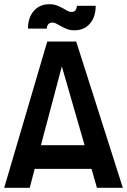

<svg xmlns="http://www.w3.org/2000/svg" viewBox="-25 -899 608 919"><path d="M-4.9 0 201.2 -700.2H339.8L563 0H439L413.1 -90.8H141.1L117.2 0ZM108.9 -762.2Q108.9 -814.9 137 -846.9Q165 -878.9 211.9 -878.9Q235.4 -878.9 255.4 -869.6Q275.4 -860.4 290.8 -851.1Q306.2 -841.8 317.9 -841.8Q330.1 -841.8 336.4 -850.3Q342.8 -858.9 342.8 -871.1H433.1Q433.1 -818.4 405.5 -786.1Q377.9 -753.9 331.1 -753.9Q307.6 -753.9 287.6 -763.2Q267.6 -772.5 252.2 -781.7Q236.8 -791 225.1 -791Q212.4 -791 205.8 -782.7Q199.2 -774.4 199.2 -762.2ZM170.9 -204.1H379.9L271 -581.1Z"/></svg>

Font: Cakra Normal
Style: Regular
Weight: 400
Designer: Lucia Kollert, Vojtech Kollert
Foundry: OoM Type
Version: Version 1.000;Glyphs 3.1.1 (3148)